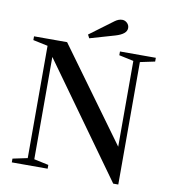

<svg xmlns="http://www.w3.org/2000/svg" viewBox="-102 -1048 1032 1155"><g transform="rotate(10 414.0 -470.0)"><path d="M699 -728V20H668L175 -667V-42L264 -23V0H45V-23L135 -42V-728L45 -747V-770H247L659 -204V-728L570 -747V-770H789V-747ZM374 -816 363 -837 507 -944Q529 -960 551 -960Q568 -960 581 -947.5Q594 -935 594 -917Q594 -880 526 -860Z"/></g></svg>

Font: Libre Caslon Text
Style: Regular
Weight: 400
Designer: Pablo Impallari, Rodrigo Fuenzalida
Foundry: Pablo Impallari, Rodrigo Fuenzalida
Version: Version 1.002